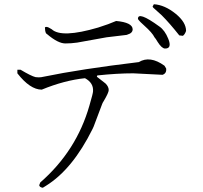

<svg xmlns="http://www.w3.org/2000/svg" viewBox="-20 -806 960 906"><path d="M858 -660Q852 -643 843 -637L826 -639Q781 -696 743 -734L703 -770Q702 -771 700 -775L706 -786Q757 -783 809 -741Q858 -701 858 -660ZM709 -630Q699 -651 661 -685Q640 -703 631 -716Q629 -756 732 -681Q758 -663 774 -623Q793 -576 758 -577Q743 -578 724 -608Q714 -625 709 -630ZM197 -649Q192 -660 192 -677Q200 -683 217 -672Q221 -669 224 -668Q270 -625 443 -676Q494 -692 528 -707Q605 -700 606 -668Q606 -650 582 -643Q578 -641 575 -641L483 -630L344 -605Q315 -601 290 -601Q255 -600 202 -645Q203 -644 197 -649ZM764 -483Q767 -460 747 -453L609 -460Q532 -460 439 -450L437 -444L478 -412Q493 -397 493 -381Q493 -369 470 -330Q464 -321 462 -315L422 -209Q420 -203 417 -198Q323 -8 198 70L182 80Q167 78 165 68L170 55Q341 -94 402 -308Q419 -366 419 -375Q422 -415 381 -437Q284 -427 177 -383Q122 -383 62 -460V-477H77Q127 -447 148 -442Q155 -441 163 -441Q174 -441 186 -444Q360 -480 635 -513Q688 -545 756 -496Z"/></svg>

Font: cwTeXKai
Style: Medium
Weight: 500
Version: Version 1.17